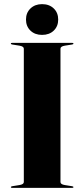

<svg xmlns="http://www.w3.org/2000/svg" viewBox="-20 -907 407 927"><path d="M272 -28Q272 -17 293 -13.5L327.5 -8Q334.5 -7 334.5 -3.5Q334.5 0 329 0H38Q32.5 0 32.5 -3.5Q32.5 -7 39.5 -8L74 -13.5Q95 -17 95 -28V-672Q95 -683 74 -686.5L39.5 -692Q32.5 -693 32.5 -696.5Q32.5 -700 38 -700H329Q334.5 -700 334.5 -696.5Q334.5 -693 327.5 -692L293 -686.5Q272 -683 272 -672ZM183 -738.5Q148.5 -738.5 127 -759.2Q105.5 -780 105.5 -812.5Q105.5 -845.5 127.2 -866.2Q149 -887 183 -887Q218 -887 239.5 -866.2Q261 -845.5 261 -812.5Q261 -780 239.5 -759.2Q218 -738.5 183 -738.5Z"/></svg>

Font: Fraunces 144pt S000
Style: Bold
Weight: 700
Version: Version 1.000; ttfautohint (v1.8.3)